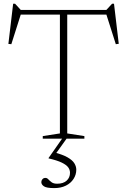

<svg xmlns="http://www.w3.org/2000/svg" viewBox="-20 -728 668 1008"><path d="M294.5 -670H333V-27.5L423 -13.5V0H204.5V-13.5L294.5 -27.5ZM562.5 -651.5H65L91.5 -659.5L39.5 -496L24 -497.5L49 -708.5H59L94 -670.5L75.5 -676H554L533.5 -670.5L568.5 -708.5H578.5L603.5 -498L588 -496L536 -659.5ZM265 259.5Q224.5 259.5 210.8 250.2Q197 241 197 228Q197 219.5 202.8 212.8Q208.5 206 219 206Q227 206 234 213.8Q241 221.5 251.2 229Q261.5 236.5 280 236.5Q312 236.5 329.8 220.5Q347.5 204.5 347.5 179Q347.5 163.5 338 150.5Q328.5 137.5 304.5 125.8Q280.5 114 235 103.5V101.5L306 0H329.5L270 83L263.5 71.5Q309 83.5 334.5 98Q360 112.5 370.2 129Q380.5 145.5 380.5 163Q380.5 189 366.2 211.2Q352 233.5 326 246.5Q300 259.5 265 259.5Z"/></svg>

Font: Newsreader 16pt 16pt ExtraLight
Style: Regular
Weight: 250
Version: Version 1.003